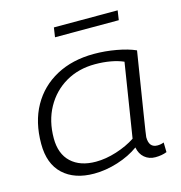

<svg xmlns="http://www.w3.org/2000/svg" viewBox="-107 -813 868 919"><g transform="rotate(-15 326.5 -353.0)"><path d="M551 10Q520 10 498 -8.5Q476 -27 470 -60Q426 -28 366 -9Q306 10 248 10Q151 10 95 -42Q39 -94 39 -193Q39 -301 83 -379.5Q127 -458 207 -501Q287 -544 394 -544Q449 -544 504.5 -534Q560 -524 598 -507Q567 -313 550 -206.5Q533 -100 533 -94Q533 -42 575 -42Q592 -42 607 -48L608 0Q583 10 551 10ZM468 -104 526 -470Q499 -482 463 -488.5Q427 -495 386 -495Q304 -495 240.5 -458Q177 -421 140.5 -355Q104 -289 104 -203Q104 -126 148.5 -84.5Q193 -43 271 -43Q320 -43 373.5 -60Q427 -77 468 -104ZM235 -669 242 -716H558L551 -669Z"/></g></svg>

Font: Georama Expanded Light
Style: Italic
Weight: 300
Width: 7
Italic angle: -9°
Designer: Jean-Baptiste Levee
Foundry: Production Type
Version: Version 1.000